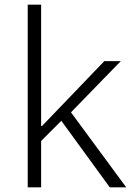

<svg xmlns="http://www.w3.org/2000/svg" viewBox="-20 -797 576 817"><path d="M155 0H98V-777H155V-261H159L424 -537H494L282 -319L517 0H447L241 -283L155 -197Z"/></svg>

Font: IBM Plex Sans JP Light
Style: Regular
Weight: 300
Designer: Mike Abbink; Paul van der Laan; Pieter van Rosmalen; Wujin Sim; Yejin Wi; Jinhee Kim; Boomi Park; Yona Kim; Kichan Ma
Foundry: Sandoll Inc.
Version: Version 1.002